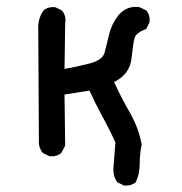

<svg xmlns="http://www.w3.org/2000/svg" viewBox="-20 -454 540 571"><path d="M348.6 97.7 329.1 87.9Q315.4 70.3 317.4 43.9L323.2 -30.3Q305.7 -69.3 284.7 -107.4Q263.7 -145.5 246.1 -184.6L171.9 -172.9L173.8 -20.5L162.1 1Q148.4 12.7 127 10.7L107.4 1Q97.7 -10.7 95.7 -26.4L93.8 -366.2Q91.8 -397.5 109.4 -422.9Q123 -434.6 144.5 -432.6L164.1 -422.9Q177.7 -407.2 173.8 -383.8L171.9 -249Q207 -254.9 246.1 -265.1Q285.2 -275.4 291 -297.4Q296.9 -319.3 304.2 -350.6Q311.5 -381.8 331.1 -407.2Q356.4 -438.5 395.5 -432.6L415 -422.9Q426.8 -409.2 424.8 -387.7L415 -368.2Q384.8 -356.4 380.4 -341.8Q376 -327.1 371.1 -280.3Q366.2 -233.4 319.3 -210Q340.8 -163.1 366.2 -119.1Q391.6 -75.2 401.4 -24.4Q395.5 2.9 395.5 32.7Q395.5 62.5 383.8 87.9Q370.1 99.6 348.6 97.7Z"/></svg>

Font: JasonHandwriting1
Style: Regular
Weight: 400
Version: Version 1.48.20